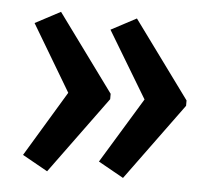

<svg xmlns="http://www.w3.org/2000/svg" viewBox="-39 -610 556 499"><g transform="rotate(5 239.0 -360.0)"><path d="M446 -353V-367L299 -568L233 -533L337 -360L233 -189L299 -152ZM248 -353V-367L101 -568L35 -533L138 -360L35 -189L101 -152Z"/></g></svg>

Font: Noto Sans Kannada UI ExtraCondensed Medium
Style: Regular
Weight: 500
Width: 2
Designer: Jelle Bosma - Monotype Design Team
Foundry: Monotype Imaging Inc.
Version: Version 2.005